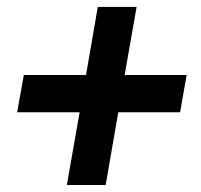

<svg xmlns="http://www.w3.org/2000/svg" viewBox="-20 -609 585 558"><path d="M342.3 -391.1H522.5L503.4 -282.7H323.7L287.1 -71.3H174.3L211.4 -282.7H29.8L49.3 -391.1H230L264.2 -588.9H377Z"/></svg>

Font: RobotoDraft Medium
Style: Italic
Weight: 500
Italic angle: -12°
Version: Version 2.001152; 2014